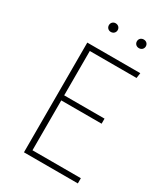

<svg xmlns="http://www.w3.org/2000/svg" viewBox="-221 -1017 977 1117"><g transform="rotate(30 268.0 -458.5)"><path d="M216 -917C199 -917 187 -904 187 -888C187 -872 199 -859 216 -859C234 -859 246 -872 246 -888C246 -904 234 -917 216 -917ZM405 -917C387 -917 375 -904 375 -888C375 -872 387 -859 405 -859C423 -859 435 -872 435 -888C435 -904 423 -917 405 -917ZM485 -737H129V0H491V-35H166V-370H437V-404H166V-702H480Z"/></g></svg>

Font: Glow Sans SC Normal ExtraLight
Style: Regular
Weight: 200
Designer: Ryoko NISHIZUKA (kana, bopomofo & ideographs); Paul D. Hunt (Latin, Greek & Cyrillic); Sandoll Communications, Soo-young
Version: Version 0.93